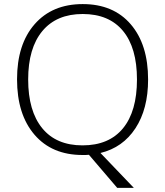

<svg xmlns="http://www.w3.org/2000/svg" viewBox="-20 -745 804 935"><path d="M701.2 -357.9Q701.2 -214.4 639.6 -120.4Q578.1 -26.4 469.2 0L631.8 169.9H550.8L413.1 8.8L397 9.8H381.8Q232.9 9.8 147.9 -89.1Q63 -188 63 -358.9Q63 -529.3 148.7 -627.2Q234.4 -725.1 382.8 -725.1Q532.2 -725.1 616.7 -626.7Q701.2 -528.3 701.2 -357.9ZM117.2 -357.9Q117.2 -204.6 185.5 -120.8Q253.9 -37.1 381.8 -37.1Q510.7 -37.1 578.9 -120.1Q647 -203.1 647 -357.9Q647 -512.2 578.9 -594.5Q510.7 -676.8 382.8 -676.8Q255.4 -676.8 186.3 -593.8Q117.2 -510.7 117.2 -357.9Z"/></svg>

Font: Zoram GWeb Light
Style: Regular
Weight: 300
Foundry: Ascender Corporation
Version: Version 1.000